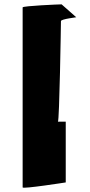

<svg xmlns="http://www.w3.org/2000/svg" viewBox="-20 -745 415 882"><path d="M84 116C84 124 282 93 282 93V-186H246C253 -186 260 -638 260 -648C260 -658 338 -666 330 -666L263 -725C252 -725 84 -718 84 -711Z"/></svg>

Font: Ampere
Style: UltExt
Weight: 400
Version: Version 1